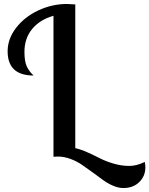

<svg xmlns="http://www.w3.org/2000/svg" viewBox="-20 -760 746 959"><path d="M356.9 -737.8 356 -734.9V-20Q383.3 -14.2 418.5 1.7Q453.6 17.6 481.2 31.7Q508.8 45.9 548.1 57.4Q587.4 68.8 626 68.8Q662.1 68.8 703.1 48.8Q706.1 62 706.1 76.2Q706.1 119.1 675.8 149.2Q645.5 179.2 596.2 179.2Q571.8 179.2 544.4 167.5Q517.1 155.8 493.7 138.4Q470.2 121.1 442.1 100.6Q414.1 80.1 388.7 62.7Q363.3 45.4 331.8 33.7Q300.3 22 270 22Q254.9 22 247.1 22.9V-681.2Q179.2 -662.1 140.6 -615.2Q102.1 -568.4 102.1 -501Q102.1 -453.1 114 -427.7Q126 -402.3 147.9 -382.8Q18.1 -382.8 18.1 -503.9Q18.1 -565.9 60.3 -620.8Q102.5 -675.8 171.4 -708Q240.2 -740.2 314.9 -740.2Q324.2 -740.2 356.9 -737.8Z"/></svg>

Font: Lobster Two
Style: Regular
Weight: 400
Designer: Pablo Impallari
Foundry: Pablo Impallari. www.impallari.com
Version: Version 1.006